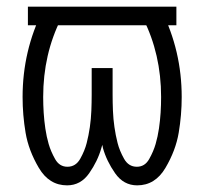

<svg xmlns="http://www.w3.org/2000/svg" viewBox="-20 -550 615 578"><path d="M182 8Q128 8 97 -44.5Q66 -97 57 -150.5Q48 -204 48 -258Q48 -397 109 -519L164 -494Q110 -387 110 -258Q110 -234 111.5 -210.5Q113 -187 116.5 -163Q120 -139 126.5 -116.5Q133 -94 146 -71Q159 -48 183 -48Q208 -48 221.5 -72Q235 -96 241 -119.5Q247 -143 250.5 -167.5Q254 -192 255 -216.5Q256 -241 256 -265V-345H319V-265Q319 -241 320 -216.5Q321 -192 324.5 -167.5Q328 -143 334 -119.5Q340 -96 353.5 -72Q367 -48 392 -48Q416 -48 429 -71Q442 -94 448.5 -116.5Q455 -139 458.5 -163Q462 -187 463.5 -210.5Q465 -234 465 -258Q465 -387 411 -494L466 -519Q527 -397 527 -258Q527 -204 518 -150.5Q509 -97 478 -44.5Q447 8 393 8Q352 8 326.5 -28.5Q301 -65 290 -104L288 -114L285 -104Q274 -65 248.5 -28.5Q223 8 182 8ZM64 -474V-530H511V-474Z"/></svg>

Font: Jozsika Light
Style: Regular
Weight: 300
Monospace: yes
Designer: Belleve Invis
Foundry: Belleve Invis
Version: 2.1.0